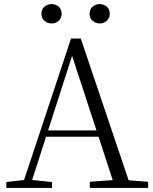

<svg xmlns="http://www.w3.org/2000/svg" viewBox="-20 -921 752 941"><path d="M233 -806Q213 -806 198 -819Q183 -832 183 -853Q183 -876 198 -888.5Q213 -901 233 -901Q253 -901 267.5 -888.5Q282 -876 282 -853Q282 -832 267.5 -819Q253 -806 233 -806ZM469 -806Q449 -806 434 -819Q419 -832 419 -853Q419 -876 434 -888.5Q449 -901 469 -901Q488 -901 503 -888.5Q518 -876 518 -853Q518 -832 503 -819Q488 -806 469 -806ZM11 0V-29L109 -40H127L235 -29V0ZM85 0 328 -732H376L623 0H545L323 -679H343L339 -665L125 0ZM192 -251 195 -282H496L499 -251ZM420 0V-30L553 -40H577L706 -30V0Z"/></svg>

Font: Noto Serif KR ExtraLight Light
Style: Regular
Weight: 300
Version: Version 2.003-H1;hotconv 1.1.1;makeotfexe 2.6.0